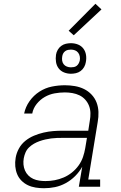

<svg xmlns="http://www.w3.org/2000/svg" viewBox="-20 -990 640 1018"><path d="M213 8Q191 8 169 4.5Q147 1 128 -8Q109 -17 94 -32Q79 -47 71 -66.5Q63 -86 61 -108Q59 -130 63 -153Q67 -178 80 -202Q93 -226 114 -243Q135 -260 160 -270.5Q185 -281 211 -287Q237 -293 262 -295Q287 -297 313 -297H448L456 -349Q460 -370 459.5 -390.5Q459 -411 452 -429Q445 -447 432 -461.5Q419 -476 401.5 -484.5Q384 -493 364 -496.5Q344 -500 324 -500Q297 -500 269.5 -495Q242 -490 217.5 -476Q193 -462 174.5 -439Q156 -416 151 -388H108Q115 -423 136.5 -453.5Q158 -484 189 -504Q220 -524 255 -531Q290 -538 324 -538Q351 -538 377 -533.5Q403 -529 425.5 -518Q448 -507 465.5 -488.5Q483 -470 492 -446.5Q501 -423 502 -396.5Q503 -370 498 -343L448 -38H511V0H398L416 -106Q401 -79 378.5 -56.5Q356 -34 328.5 -19Q301 -4 272 2Q243 8 213 8ZM221 -30Q246 -30 270 -34.5Q294 -39 317.5 -49Q341 -59 361.5 -75.5Q382 -92 397 -113Q412 -134 420 -157.5Q428 -181 432 -205L441 -259H313Q297 -259 281.5 -258.5Q266 -258 251 -256Q236 -254 220.5 -250.5Q205 -247 189.5 -241.5Q174 -236 160 -228Q146 -220 134 -208.5Q122 -197 115.5 -182Q109 -167 106 -151Q103 -134 104.5 -117.5Q106 -101 112.5 -86Q119 -71 130.5 -59.5Q142 -48 156.5 -41.5Q171 -35 187.5 -32.5Q204 -30 221 -30ZM356 -599Q337 -599 319.5 -606Q302 -613 291 -627.5Q280 -642 277 -661Q274 -680 277 -700Q279 -713 286 -725.5Q293 -738 304.5 -746.5Q316 -755 329.5 -758Q343 -761 356 -761Q376 -761 393.5 -754Q411 -747 422 -732.5Q433 -718 436 -699Q439 -680 435 -660Q433 -647 426 -634.5Q419 -622 407.5 -613.5Q396 -605 382.5 -602Q369 -599 356 -599ZM356 -633Q364 -633 372 -634.5Q380 -636 386.5 -641Q393 -646 397 -653.5Q401 -661 403 -669Q405 -680 403 -691Q401 -702 394.5 -710.5Q388 -719 378 -723Q368 -727 356 -727Q349 -727 341 -725.5Q333 -724 326 -719Q319 -714 315 -706.5Q311 -699 310 -691Q308 -680 309.5 -669Q311 -658 317.5 -649.5Q324 -641 334.5 -637Q345 -633 356 -633ZM371 -803 344 -827 486 -970 518 -940Z"/></svg>

Font: Iosevka Curly Slab XLtExObl
Style: Regular
Weight: 200
Width: 7
Italic angle: -9°
Monospace: yes
Designer: Belleve Invis
Foundry: Belleve Invis
Version: Version 11.0.0; ttfautohint (v1.8.3)